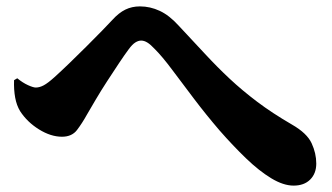

<svg xmlns="http://www.w3.org/2000/svg" viewBox="-20 -638 1040 601"><path d="M899 -57Q867 -57 829 -80Q791 -103 750 -142.5Q709 -182 667 -230Q625 -279 587.5 -328.5Q550 -378 519 -419.5Q488 -461 465 -484Q451 -499 441 -505Q431 -511 422 -511Q413 -511 403.5 -505Q394 -499 383 -484Q371 -468 353 -441Q335 -414 315.5 -384Q296 -354 279.5 -326Q263 -298 252 -279Q237 -252 221 -231Q205 -210 174 -210Q139 -210 102 -233Q65 -256 43 -290Q32 -308 27.5 -332.5Q23 -357 24 -387L34 -393Q51 -379 67.5 -371.5Q84 -364 92 -364Q104 -364 117 -371Q130 -378 150 -396Q170 -414 196.5 -439.5Q223 -465 250.5 -492.5Q278 -520 300 -542.5Q322 -565 332 -576Q352 -598 372.5 -608Q393 -618 418 -618Q450 -618 480 -604Q510 -590 539 -558Q584 -510 622 -469Q660 -428 699 -391.5Q738 -355 785 -319.5Q832 -284 894 -248Q941 -221 955.5 -189.5Q970 -158 970 -126Q970 -95 951 -76Q932 -57 899 -57Z"/></svg>

Font: Noto Serif JP Black
Style: Regular
Weight: 900
Designer: Ryoko NISHIZUKA 西塚涼子 (kana & ideographs); Frank Grießhammer (Latin, Greek & Cyrillic); Wenlong ZHANG 张文龙 (bopomofo); San
Foundry: Adobe
Version: Version 2.003-H1;hotconv 1.1.1;makeotfexe 2.6.0